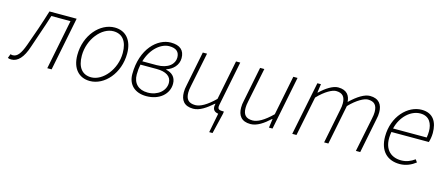

<svg xmlns="http://www.w3.org/2000/svg" viewBox="-72 -992 3855 1664"><g transform="rotate(15 1855.0 -160.0)"><path d="M6 8C63 8 110 -41 143 -144C176 -245 213 -344 244 -446H416L327 0H366L462 -480H218C184 -368 147 -260 107 -151C77 -68 49 -31 8 -31C0 -31 -7 -33 -12 -35L-26 2C-18 6 -9 8 6 8Z M711 12C841 12 963 -123 963 -302C963 -422 900 -492 802 -492C671 -492 549 -357 549 -178C549 -57 613 12 711 12ZM714 -22C634 -22 588 -78 588 -183C588 -332 695 -458 799 -458C879 -458 925 -402 925 -296C925 -148 818 -22 714 -22Z M1217 12C1336 12 1415 -60 1415 -151C1415 -213 1376 -244 1326 -254V-258C1382 -276 1429 -322 1429 -385C1429 -455 1388 -492 1305 -492C1187 -492 1052 -370 1052 -141C1052 -47 1115 12 1217 12ZM1221 -21C1139 -21 1090 -69 1090 -148C1090 -181 1093 -211 1099 -239H1244C1328 -239 1378 -208 1378 -149C1378 -78 1311 -21 1221 -21ZM1300 -458C1363 -458 1392 -431 1392 -380C1392 -324 1341 -271 1236 -271H1107C1143 -393 1229 -458 1300 -458Z M1826 172H1856L1900 -12L1903 -33C1860 -33 1848 -39 1848 -64C1848 -70 1849 -74 1850 -80L1930 -480H1892L1821 -125C1748 -53 1691 -23 1648 -23C1587 -23 1562 -53 1562 -113C1562 -132 1564 -146 1570 -175L1632 -480H1594L1532 -170C1526 -142 1524 -129 1524 -105C1524 -36 1556 12 1638 12C1696 12 1752 -28 1811 -79H1815C1813 -70 1811 -60 1811 -53C1811 -19 1834 -6 1860 -2Z M2152 12C2210 12 2268 -28 2323 -79H2327L2316 0H2348L2444 -480H2406L2335 -125C2262 -53 2205 -23 2162 -23C2101 -23 2076 -53 2076 -113C2076 -132 2078 -146 2084 -175L2146 -480H2108L2046 -170C2040 -142 2038 -129 2038 -105C2038 -36 2070 12 2152 12Z M2525 0H2563L2635 -355C2702 -426 2765 -457 2796 -457C2855 -457 2880 -427 2880 -367C2880 -348 2878 -334 2872 -305L2811 0H2849L2920 -355C2988 -426 3051 -457 3082 -457C3141 -457 3166 -427 3166 -367C3166 -348 3164 -334 3158 -305L3096 0H3135L3197 -310C3203 -338 3205 -351 3205 -375C3205 -444 3172 -492 3092 -492C3045 -492 2984 -456 2917 -391C2914 -445 2886 -492 2807 -492C2760 -492 2700 -454 2647 -403H2643L2654 -480H2622Z M3491 12C3549 12 3597 -12 3633 -40L3616 -64C3581 -39 3543 -22 3495 -22C3399 -22 3324 -86 3351 -238H3687C3693 -258 3700 -288 3700 -322C3700 -420 3660 -492 3556 -492C3433 -492 3308 -368 3308 -186C3308 -57 3379 12 3491 12ZM3357 -271C3383 -381 3467 -458 3553 -458C3636 -458 3664 -394 3664 -328C3664 -307 3662 -290 3659 -271Z"/></g></svg>

Font: Source Sans Pro Light
Style: Italic
Weight: 300
Italic angle: -11°
Designer: Paul D. Hunt
Foundry: Adobe Systems Incorporated
Version: Version 3.006;hotconv 1.0.111;makeotfexe 2.5.65597